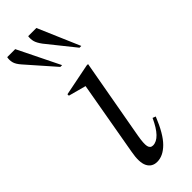

<svg xmlns="http://www.w3.org/2000/svg" viewBox="-264 -730 764 764"><g transform="rotate(-45 117.5 -348.5)"><path d="M105 10Q76 10 63.5 -14.5Q51 -39 61 -92L116 -405L42 -425V-433L177 -460H185L124 -119Q117 -79 120.5 -63.5Q124 -48 139 -48Q179 -48 215 -127L228 -122Q200 -52 169 -21Q138 10 105 10ZM207 -530 114 -646Q100 -665 96.5 -678.5Q93 -692 95 -707H141L217 -530ZM99 -530 -3 -646Q-19 -664 -22.5 -678.5Q-26 -693 -23 -707H22L109 -530Z"/></g></svg>

Font: Spectral Light
Style: Italic
Weight: 300
Italic angle: -10°
Designer: Jean-Baptiste Levee
Foundry: Production Type
Version: Version 2.001